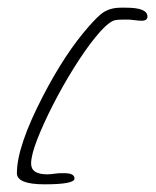

<svg xmlns="http://www.w3.org/2000/svg" viewBox="-20 -469 406 500"><path d="M96 11Q24 11 24 -18Q24 -88 92 -219Q121 -275 151 -320.5Q181 -366 212 -401Q236 -428 248 -436Q267 -449 295 -449H308Q364 -449 364 -426Q364 -415 349 -415Q345 -415 339.5 -415.5Q334 -416 326 -417Q319 -418 313 -418Q307 -418 303 -418Q278 -418 273 -414Q255 -405 228 -371.5Q201 -338 172 -291.5Q143 -245 118 -196Q93 -147 77 -106Q61 -65 61 -43Q61 -15 103 -15Q107 -15 112.5 -15.5Q118 -16 125 -17Q133 -18 138.5 -18Q144 -18 148 -18Q174 -18 174 -4Q174 11 96 11Z"/></svg>

Font: Passions Conflict
Style: Regular
Weight: 400
Designer: Robert E. Leuschke
Foundry: Robert E. Leuschke
Version: Version 1.010; ttfautohint (v1.8.3)